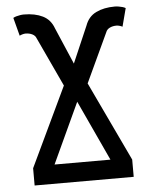

<svg xmlns="http://www.w3.org/2000/svg" viewBox="-53 -777 656 822"><g transform="rotate(-5 275.5 -366.5)"><path d="M471.2 -733.4Q479 -733.4 487.5 -731.9Q496.1 -730.5 503.9 -728.3Q511.7 -726.1 517.1 -722.7L496.6 -644.5Q492.2 -647 484.6 -649.2Q477.1 -651.4 471.2 -651.4Q455.1 -651.4 442.4 -645.3Q429.7 -639.2 425.3 -627L326.7 -415.5L488.3 -74.2V0H62.5V-74.2L224.6 -415.5L126 -627Q121.6 -639.2 108.9 -645.3Q96.2 -651.4 80.1 -651.4Q74.2 -651.4 66.7 -649.2Q59.1 -647 54.7 -644.5L34.2 -722.7Q39.6 -726.1 47.4 -728.3Q55.2 -730.5 63.7 -731.9Q72.3 -733.4 80.1 -733.4Q127.9 -733.4 161.1 -717Q194.3 -700.7 208 -662.6L275.4 -505.4L343.3 -662.6Q356.9 -700.7 390.4 -717Q423.8 -733.4 471.2 -733.4ZM275.4 -341.3 155.3 -82H395.5Z"/></g></svg>

Font: Giphurs
Style: Regular
Weight: 400
Version: Version 2.010